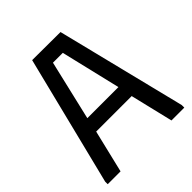

<svg xmlns="http://www.w3.org/2000/svg" viewBox="-193 -826 952 952"><g transform="rotate(-45 283.5 -350.0)"><path d="M15 0V-18L185 -700L383 -699L552 -18V0H462L408 -225H159L105 0ZM175 -303H393L318 -618H249Z"/></g></svg>

Font: Phudu
Style: Regular
Weight: 400
Version: Version 1.005;gftools[0.9.23]